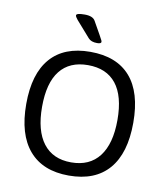

<svg xmlns="http://www.w3.org/2000/svg" viewBox="-79 -754 711 824"><g transform="rotate(10 276.5 -342.0)"><path d="M297.3 -576.3Q270.7 -576.3 258.8 -590.2Q207.7 -647.6 197.6 -659.9Q187.5 -672.2 187.5 -677.8Q187.5 -687.7 223.9 -687.7Q260 -687.7 270.3 -668.3Q311.1 -596.5 313.5 -590.6Q315.1 -586.6 315.1 -584.6Q315.1 -576.3 297.3 -576.3ZM275.9 4.8Q162.5 4.8 102.9 -64.6Q43.2 -134 43.2 -266.3Q43.2 -398.3 102.7 -466.3Q162.1 -534.3 275.9 -534.3Q390.8 -534.3 450.3 -466.5Q509.7 -398.7 509.7 -266.3Q509.7 -133.6 450.1 -64.4Q390.4 4.8 275.9 4.8ZM275.9 -52.7Q356.3 -52.7 398.5 -107.6Q440.7 -162.5 440.7 -266.3Q440.7 -370.6 398.7 -423.5Q356.7 -476.4 275.9 -476.4Q195.8 -476.4 154 -423.5Q112.2 -370.6 112.2 -266.3Q112.2 -162.5 154.2 -107.6Q196.2 -52.7 275.9 -52.7Z"/></g></svg>

Font: Jaldi
Style: Regular
Weight: 400
Designer: Pablo Cosgaya and Nicolas Silva
Foundry: Omnibus-Type
Version: Version 1.001;PS 001.001;hotconv 1.0.70;makeotf.lib2.5.58329